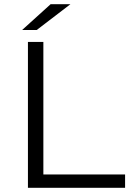

<svg xmlns="http://www.w3.org/2000/svg" viewBox="-20 -901 629 921"><path d="M114 -700H188V-64H580V0H114ZM223 -881H318L156 -757H86Z"/></svg>

Font: CMG Sans
Style: Regular
Weight: 400
Designer: Julieta Ulanovsky
Foundry: Julieta Ulanovsky
Version: Version 7.200